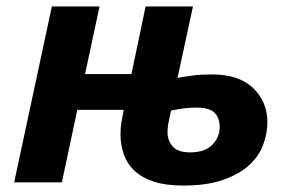

<svg xmlns="http://www.w3.org/2000/svg" viewBox="-20 -566 906 596"><path d="M141 -546H289L244 -336H388L432 -546H579L531 -324Q551 -328 577.5 -331.5Q604 -335 637 -335Q722 -335 766 -292.5Q810 -250 810 -187Q810 -151 796.5 -115.5Q783 -80 752.5 -52.5Q722 -25 672 -7.5Q622 10 549 10Q495 10 458 -2Q421 -14 398 -35.5Q375 -57 364.5 -86.5Q354 -116 354 -150Q354 -168 357 -186.5Q360 -205 364 -225H220L172 0H24ZM500 -155Q500 -130 516 -111.5Q532 -93 570 -93Q616 -93 639 -116.5Q662 -140 662 -172Q662 -199 646.5 -215.5Q631 -232 589 -232Q555 -232 511 -223Q505 -197 502.5 -183Q500 -169 500 -155Z"/></svg>

Font: BC Sans
Style: Bold Italic
Weight: 700
Italic angle: -12°
Designer: Monotype Design Team
Province of B.C.
Foundry: Monotype Imaging Inc.
Version: Version 2.000;GOOG;noto-source:20170915:90ef993387c0